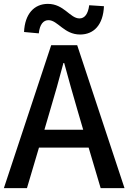

<svg xmlns="http://www.w3.org/2000/svg" viewBox="-20 -970 662 990"><path d="M393 -792C464 -792 512 -842 516 -938L440 -943C434 -897 416 -875 390 -875C341 -875 310 -950 227 -950C156 -950 108 -898 104 -805L180 -798C185 -845 204 -866 230 -866C278 -866 310 -792 393 -792ZM0 0H119L181 -209H437L499 0H622L378 -737H244ZM209 -301 238 -400C262 -480 285 -561 307 -645H311C334 -562 356 -480 380 -400L409 -301Z"/></svg>

Font: Noto Sans JP Medium
Style: Regular
Weight: 500
Designer: Ryoko NISHIZUKA 西塚涼子 (kana, bopomofo & ideographs); Paul D. Hunt (Latin, Greek & Cyrillic); Sandoll Communications 산돌커뮤니
Foundry: Adobe
Version: Version 2.004;hotconv 1.0.118;makeotfexe 2.5.65603